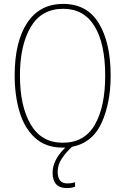

<svg xmlns="http://www.w3.org/2000/svg" viewBox="-20 -745 643 982"><path d="M322 217Q345 217 364 210V187Q347 193 324 193Q275 193 275 134Q275 98 295.5 67Q316 36 348 6Q454 -15 500 -117.5Q546 -220 546 -358Q546 -525 486 -625Q426 -725 303 -725Q183 -725 119 -628Q55 -531 55 -359Q55 -258 79.5 -174.5Q104 -91 158.5 -40.5Q213 10 301 10Q307 10 314 10Q249 73 249 138Q249 217 322 217ZM303 -700Q409 -700 463.5 -611Q518 -522 518 -358Q518 -199 465 -107Q412 -15 301 -15Q192 -15 137 -108.5Q82 -202 82 -359Q82 -513 137 -606.5Q192 -700 303 -700Z"/></svg>

Font: Noto Sans Display SemiCondensed Thin
Style: Regular
Weight: 250
Width: 4
Designer: Monotype Design team
Foundry: Monotype Imaging Inc.
Version: 1.000